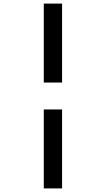

<svg xmlns="http://www.w3.org/2000/svg" viewBox="-20 -830 590 1070"><path d="M224 -370V-810H326V-370ZM224 220V-220H326V220Z"/></svg>

Font: M PLUS Code Latin SemiExpanded Medium
Style: Regular
Weight: 500
Width: 6
Designer: Coji Morishita
Foundry: UNDERFOREST DESIGN
Version: Version 1.002; ttfautohint (v1.8.3)